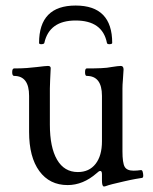

<svg xmlns="http://www.w3.org/2000/svg" viewBox="-20 -657 551 693"><path d="M355 16Q348 16 348 -6V-28Q348 -40 342 -40Q337 -40 329 -32Q280 11 224 11Q159 11 122 -39.5Q85 -90 85 -181V-311Q85 -383 31 -383Q24 -383 24 -396.5Q24 -410 31 -410Q57 -410 77 -411.5Q97 -413 113 -415Q129 -417 139 -418Q149 -419 153 -419Q163 -419 163 -411Q162 -386 161 -368.5Q160 -351 160 -338V-207Q160 -125 186 -80.5Q212 -36 261 -36Q302 -36 325 -65.5Q348 -95 348 -147V-311Q348 -383 293 -383Q287 -383 287 -396.5Q287 -410 293 -410Q323 -410 345.5 -411Q368 -412 382 -415Q407 -419 416 -419Q426 -419 426 -406Q425 -384 423.5 -367.5Q422 -351 422 -338V-111Q422 -69 430 -55Q438 -41 462 -41Q469 -41 475 -41.5Q481 -42 488 -43Q493 -44 495 -37Q497 -30 497 -23Q497 -16 493 -15Q486 -14 469 -11Q452 -8 426 -2Q400 4 386 7.5Q372 11 361 15Q359 16 355 16ZM121 -502Q121 -637 253 -637Q385 -637 385 -502Q385 -498 376 -497.5Q367 -497 366 -502Q350 -583 253 -583Q158 -583 140 -502Q139 -498 130 -497.5Q121 -497 121 -502Z"/></svg>

Font: Junicode
Style: Regular
Weight: 400
Designer: Peter S. Baker
Version: Version 2.100; ttfautohint (v1.8.4)